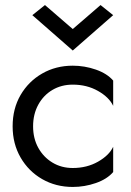

<svg xmlns="http://www.w3.org/2000/svg" viewBox="-20 -730 518 760"><path d="M268 -615 378 -710 428 -670 268 -530 108 -670 158 -710ZM111 -230Q111 -182 131.5 -145Q152 -108 187.5 -86.5Q223 -65 268 -65Q324 -65 368 -90Q412 -115 428 -149V-49Q404 -21 359.5 -5.5Q315 10 268 10Q201 10 147 -21Q93 -52 61.5 -106.5Q30 -161 30 -230Q30 -300 61.5 -354Q93 -408 147 -439Q201 -470 268 -470Q315 -470 359.5 -454.5Q404 -439 428 -411V-311Q412 -345 368 -370Q324 -395 268 -395Q223 -395 187.5 -374Q152 -353 131.5 -315.5Q111 -278 111 -230Z"/></svg>

Font: Von Book
Style: Regular
Weight: 400
Version: Version 4.000; ttfautohint (v1.8.4.7-5d5b)